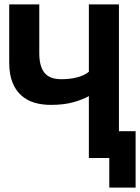

<svg xmlns="http://www.w3.org/2000/svg" viewBox="-20 -720 640 875"><path d="M522 -122H598V135H478V0H385V-282Q359 -267 315.5 -254.5Q272 -242 212 -242Q170 -242 135.5 -252.5Q101 -263 75.5 -286.5Q50 -310 36 -346.5Q22 -383 22 -435V-700H159V-478Q159 -418 182.5 -388.5Q206 -359 260 -359Q298 -359 331.5 -367.5Q365 -376 385 -393V-700H522Z"/></svg>

Font: PT Mono
Style: Bold
Weight: 700
Monospace: yes
Designer: A.Korolkova, I.Chaeva
Foundry: ParaType Ltd
Version: Version 1.000 OFL